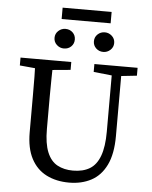

<svg xmlns="http://www.w3.org/2000/svg" viewBox="-63 -1026 864 1093"><g transform="rotate(5 368.5 -479.5)"><path d="M373 15Q299 15 243 -13.5Q187 -42 156 -101Q125 -160 125 -251V-360Q125 -412 125 -463.5Q125 -515 124.5 -567Q124 -619 122 -670H224Q223 -620 222 -568.5Q221 -517 221 -465Q221 -413 221 -360V-278Q221 -195 241.5 -145.5Q262 -96 300 -75.5Q338 -55 389 -55Q446 -55 484.5 -78Q523 -101 542.5 -154Q562 -207 562 -292V-670H616V-272Q616 -170 585 -106.5Q554 -43 499 -14Q444 15 373 15ZM36 -625V-670H326V-625L196 -613H166ZM458 -625V-670H705V-625L594 -613H571ZM277 -743Q254 -743 236.5 -759Q219 -775 219 -799Q219 -823 236.5 -839Q254 -855 277 -855Q302 -855 318.5 -839Q335 -823 335 -799Q335 -775 318.5 -759Q302 -743 277 -743ZM502 -743Q478 -743 461 -759Q444 -775 444 -799Q444 -823 461 -839Q478 -855 502 -855Q525 -855 542.5 -839Q560 -823 560 -799Q560 -775 542.5 -759Q525 -743 502 -743ZM250 -909V-974H530V-909Z"/></g></svg>

Font: Source Serif 4 18pt
Style: Regular
Weight: 400
Designer: Frank Grießhammer
Foundry: Adobe Systems Incorporated
Version: Version 4.004;hotconv 1.0.116;makeotfexe 2.5.65601